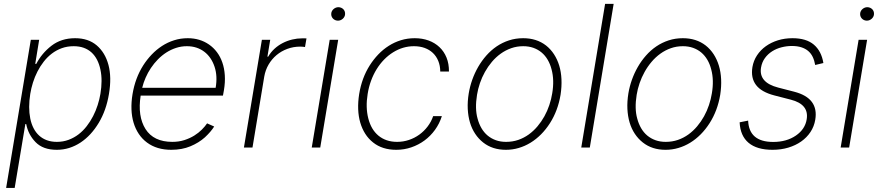

<svg xmlns="http://www.w3.org/2000/svg" viewBox="-20 -747 4456 972"><path d="M136 -545.5H178.3L158.4 -423.7H163.7Q191.1 -476.9 240.4 -515.3Q290.1 -553.6 360.4 -553.6Q426.8 -553.6 469.5 -517.4Q512.4 -480.8 529.1 -418.3Q545.8 -355.8 531.6 -271.3Q517.8 -188.2 480.1 -125.4Q460.9 -93.4 437.7 -68.2Q414.4 -43 387.4 -25.2Q360.4 -7.5 330.3 2Q300.1 11.4 267.4 11.4Q197.8 11.4 160.2 -27.3Q122.9 -65.7 112.6 -119H108.3L54.3 204.5H11ZM133.2 -147Q138.8 -119.3 150.2 -97.5Q161.6 -75.6 178.4 -60.4Q195.3 -45.1 217.7 -36.9Q240.1 -28.8 267.8 -28.8Q299.7 -28.8 327.2 -39.1Q354.8 -49.4 377.7 -66.9Q400.6 -84.5 419 -108.3Q437.5 -132.1 451.3 -159.1Q465.2 -186.1 474.4 -215Q483.7 -244 488.3 -271.7Q494 -306.1 494.1 -336.6Q494.3 -367.2 488.3 -394.9Q482.6 -422.2 471.4 -444.1Q460.2 -465.9 443.4 -481.4Q426.5 -496.8 403.9 -505Q381.4 -513.1 353 -513.1Q320.7 -513.1 293.1 -503.2Q265.6 -493.3 242.7 -475.9Q219.8 -458.5 201.5 -435Q183.2 -411.6 169.6 -384.8Q155.9 -358 146.8 -329Q137.8 -300.1 133.2 -271.7Q122.2 -202.1 133.2 -147Z M650.9 -270.2Q664.4 -351.9 704.9 -415.8Q723.7 -445.3 747.7 -470.5Q771.7 -495.7 800.1 -514.2Q828.5 -532.7 861.3 -543.1Q894.2 -553.6 930.4 -553.6Q991.8 -553.6 1038 -521.7Q1061.1 -505.7 1078.3 -482.8Q1095.5 -459.9 1105.6 -430.6Q1115.8 -401.3 1118.1 -365.9Q1120.4 -330.6 1113.6 -290.1L1108.7 -263.1H692.1Q675.8 -158.7 716.6 -93.8Q757.8 -28.8 852.3 -28.8Q885.3 -28.8 913.4 -37.8Q941.4 -46.9 963.6 -60.7Q985.8 -74.6 1002.1 -91.1Q1018.5 -107.6 1028.4 -122.5L1064.3 -106.5Q1056.1 -93.4 1044.4 -79.7Q1032.7 -66.1 1017.4 -51.8Q986.5 -24.1 943.9 -6.4Q901.3 11.4 846.9 11.4Q773.8 11.4 724.4 -25.2Q699.9 -43.3 682.9 -68.7Q665.8 -94.1 656.4 -125.4Q647 -156.6 645.6 -193.2Q644.2 -229.8 650.9 -270.2ZM699.9 -302.6H1071.7Q1082 -361.9 1066.1 -409.4Q1058.2 -433.2 1045.1 -452.4Q1032 -471.6 1014.2 -485.1Q996.4 -498.6 974.3 -505.9Q952.1 -513.1 926.1 -513.1Q897.7 -513.1 871.6 -504.6Q845.5 -496.1 822.4 -481.4Q799.4 -466.6 779.5 -446.4Q759.6 -426.1 744 -402.7Q728.3 -379.3 717.2 -353.7Q706 -328.1 699.9 -302.6Z M1214.8 0 1305.8 -545.5H1348L1333.8 -460.2H1337.7Q1350.5 -482.6 1369.5 -500Q1388.5 -517.4 1411.2 -529.1Q1433.9 -540.8 1459.2 -546.9Q1484.4 -552.9 1509.6 -552.9Q1515.6 -552.9 1521 -552.9Q1526.3 -552.9 1531.6 -552.6L1524.1 -508.9Q1519.9 -509.6 1514 -510.3Q1508.2 -511 1499.6 -511Q1465.2 -511 1434.7 -499.6Q1404.1 -488.3 1380.1 -468.2Q1356.2 -448.2 1339.8 -420.3Q1323.5 -392.4 1317.8 -359.4L1258.2 0Z M1649.1 -545.5H1692.1L1601.2 0H1558.2ZM1657 -678.3Q1657.3 -684.7 1660.3 -690.5Q1663.4 -696.4 1668.3 -700.8Q1673.3 -705.3 1679.7 -707.9Q1686.1 -710.6 1692.8 -710.6Q1700.6 -710.6 1707.2 -707.7Q1713.8 -704.9 1718.4 -700.1Q1723 -695.3 1725.3 -688.7Q1727.6 -682.2 1726.9 -674.7Q1726.6 -668.3 1723.5 -662.5Q1720.5 -656.6 1715.6 -652.2Q1710.6 -647.7 1704.4 -645.1Q1698.2 -642.4 1691.1 -642.4Q1683.6 -642.4 1677 -645.2Q1670.5 -648.1 1665.8 -652.9Q1661.2 -657.7 1658.7 -664.2Q1656.2 -670.8 1657 -678.3Z M1798.3 -271Q1811.8 -353.3 1851.9 -416.2Q1871.1 -446.4 1895.2 -471.6Q1919.4 -496.8 1948.2 -515.1Q1976.9 -533.4 2009.9 -543.5Q2043 -553.6 2079.5 -553.6Q2117.9 -553.6 2149.9 -541.9Q2181.8 -530.2 2204.9 -508.3Q2228 -486.5 2240.6 -455.3Q2253.2 -424 2252.8 -384.9H2208.8Q2208.5 -414.8 2198.7 -438.6Q2188.9 -462.4 2171.5 -478.9Q2154.1 -495.4 2129.8 -504.3Q2105.5 -513.1 2075.6 -513.1Q2019.9 -513.1 1970.2 -482.2Q1945.7 -467 1924.5 -445.3Q1903.4 -423.7 1886.7 -396.7Q1870 -369.7 1858.5 -338.2Q1846.9 -306.8 1841.3 -271.7Q1835.6 -236.9 1836.5 -206Q1837.4 -175.1 1844.5 -147.4Q1851.6 -119.7 1864.3 -97.8Q1877.1 -76 1895.6 -60.5Q1914.1 -45.1 1937.9 -36.9Q1961.6 -28.8 1990.4 -28.8Q2021.3 -28.8 2049.9 -38.4Q2078.5 -47.9 2102.5 -65.2Q2126.4 -82.4 2144.7 -106.4Q2163 -130.3 2172.9 -159.1H2217Q2204.9 -121.1 2182.2 -89.7Q2159.4 -58.2 2129.1 -35.9Q2098.7 -13.5 2062.3 -1.1Q2025.9 11.4 1986.2 11.4Q1915.5 11.4 1869 -25.6Q1845.5 -44 1829.2 -69.6Q1812.9 -95.2 1803.8 -126.4Q1794.7 -157.7 1793.3 -194.1Q1791.9 -230.5 1798.3 -271Z M2353 -274.5Q2358.7 -308.9 2370.7 -343Q2382.8 -377.1 2400.7 -408.2Q2418.7 -439.3 2442.1 -465.9Q2465.6 -492.5 2494.3 -512.1Q2523.1 -531.6 2556.8 -542.6Q2590.6 -553.6 2628.6 -553.6Q2696.7 -553.6 2744.3 -516.7Q2767.8 -498.2 2784.6 -472.3Q2801.5 -446.4 2811.1 -414.8Q2820.7 -383.2 2822.4 -345.9Q2824.2 -308.6 2817.8 -267Q2804.3 -186.4 2764.2 -123.6Q2744 -92 2719.1 -66.9Q2694.2 -41.9 2665.8 -24.5Q2637.4 -7.1 2606 2.1Q2574.6 11.4 2541.2 11.4Q2473 11.4 2426.1 -25.6Q2402.7 -44 2385.7 -69.6Q2368.6 -95.2 2359.2 -127Q2349.8 -158.7 2348 -195.8Q2346.2 -233 2353 -274.5ZM2397.7 -146.7Q2404.8 -119.7 2417.6 -97.8Q2430.4 -76 2448.7 -60.7Q2467 -45.5 2490.4 -37.1Q2513.8 -28.8 2541.9 -28.8Q2574.9 -28.8 2603.7 -38.7Q2632.5 -48.7 2656.8 -66.2Q2681.1 -83.8 2701 -107.4Q2720.9 -131 2736 -158.2Q2751.1 -185.4 2761 -215.2Q2771 -245 2775.6 -274.5Q2786.9 -341.3 2772.4 -395.2Q2765.6 -422.2 2752.8 -444.1Q2740.1 -465.9 2721.9 -481.2Q2703.8 -496.4 2680.4 -504.8Q2657 -513.1 2628.9 -513.1Q2596.6 -513.1 2568 -503Q2539.4 -492.9 2514.9 -475.3Q2490.4 -457.7 2470.3 -433.9Q2450.3 -410.2 2435 -382.8Q2419.7 -355.5 2409.6 -325.8Q2399.5 -296.2 2394.9 -267Q2383.5 -196.4 2397.7 -146.7Z M3086.6 -727.3 2965.9 0H2922.6L3043.3 -727.3Z M3161.2 -274.5Q3166.9 -308.9 3179 -343Q3191.1 -377.1 3209 -408.2Q3226.9 -439.3 3250.4 -465.9Q3273.8 -492.5 3302.6 -512.1Q3331.3 -531.6 3365.1 -542.6Q3398.8 -553.6 3436.8 -553.6Q3505 -553.6 3552.6 -516.7Q3576 -498.2 3592.9 -472.3Q3609.7 -446.4 3619.3 -414.8Q3628.9 -383.2 3630.7 -345.9Q3632.5 -308.6 3626.1 -267Q3612.6 -186.4 3572.4 -123.6Q3552.2 -92 3527.3 -66.9Q3502.5 -41.9 3474.1 -24.5Q3445.7 -7.1 3414.2 2.1Q3382.8 11.4 3349.4 11.4Q3281.2 11.4 3234.4 -25.6Q3210.9 -44 3193.9 -69.6Q3176.8 -95.2 3167.4 -127Q3158 -158.7 3156.2 -195.8Q3154.5 -233 3161.2 -274.5ZM3206 -146.7Q3213.1 -119.7 3225.9 -97.8Q3238.6 -76 3256.9 -60.7Q3275.2 -45.5 3298.7 -37.1Q3322.1 -28.8 3350.1 -28.8Q3383.2 -28.8 3411.9 -38.7Q3440.7 -48.7 3465 -66.2Q3489.3 -83.8 3509.2 -107.4Q3529.1 -131 3544.2 -158.2Q3559.3 -185.4 3569.2 -215.2Q3579.2 -245 3583.8 -274.5Q3595.2 -341.3 3580.6 -395.2Q3573.9 -422.2 3561.1 -444.1Q3548.3 -465.9 3530.2 -481.2Q3512.1 -496.4 3488.6 -504.8Q3465.2 -513.1 3437.1 -513.1Q3404.8 -513.1 3376.2 -503Q3347.7 -492.9 3323.2 -475.3Q3298.7 -457.7 3278.6 -433.9Q3258.5 -410.2 3243.3 -382.8Q3228 -355.5 3217.9 -325.8Q3207.7 -296.2 3203.1 -267Q3191.8 -196.4 3206 -146.7Z M3767.4 -136.4Q3772 -28.4 3894.2 -28.4Q3962 -28.4 4009.2 -60.7Q4056.1 -93 4063.9 -143.1Q4076.3 -218.8 3983.3 -242.5L3900.6 -263.8Q3834.5 -280.9 3807.4 -316.8Q3780.2 -352.6 3789.1 -407.3Q3794.7 -440 3812.5 -467Q3830.3 -494 3857.1 -513.1Q3883.9 -532.3 3918.3 -543Q3952.8 -553.6 3991.8 -553.6Q4061.8 -553.6 4100.1 -521Q4138.5 -488.3 4148.4 -427.9L4106.9 -418Q4103 -440.7 4094.5 -458.6Q4085.9 -476.6 4071.6 -488.8Q4057.2 -501.1 4036.8 -507.6Q4016.3 -514.2 3988.6 -514.2Q3962.7 -514.2 3936.8 -507.6Q3910.9 -501.1 3889.2 -487.4Q3867.5 -473.7 3852.5 -453.1Q3837.4 -432.5 3832.7 -404.8Q3820.3 -329.2 3919.7 -303.6L4000.7 -282.7Q4063.9 -266.3 4090.2 -230.6Q4116.5 -195 4107.2 -140.6Q4101.6 -106.9 4083.1 -78.8Q4064.6 -50.8 4036 -30.7Q4007.5 -10.7 3970.5 0.4Q3933.6 11.4 3891 11.4Q3811.8 11.4 3769.7 -24Q3727.6 -59.3 3724.4 -127.8Z M4326.7 -545.5H4369.7L4278.8 0H4235.8ZM4334.5 -678.3Q4334.9 -684.7 4337.9 -690.5Q4340.9 -696.4 4345.9 -700.8Q4350.9 -705.3 4357.2 -707.9Q4363.6 -710.6 4370.4 -710.6Q4378.2 -710.6 4384.8 -707.7Q4391.3 -704.9 4396 -700.1Q4400.6 -695.3 4402.9 -688.7Q4405.2 -682.2 4404.5 -674.7Q4404.1 -668.3 4401.1 -662.5Q4398.1 -656.6 4393.1 -652.2Q4388.1 -647.7 4381.9 -645.1Q4375.7 -642.4 4368.6 -642.4Q4361.2 -642.4 4354.6 -645.2Q4348 -648.1 4343.4 -652.9Q4338.8 -657.7 4336.3 -664.2Q4333.8 -670.8 4334.5 -678.3Z"/></svg>

Font: Inter P Extra Light
Style: Italic
Weight: 200
Italic angle: 9.39999°
Designer: Rasmus Andersson
Foundry: rsms
Version: Version 3.018;git-588b23468